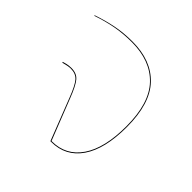

<svg xmlns="http://www.w3.org/2000/svg" viewBox="-148 -704 844 844"><g transform="rotate(45 274.0 -282.5)"><path d="M467 -282Q467 -145 417 -72.5Q367 0 278 0H273L197 -195Q176 -250 159 -269.5Q142 -289 111 -289Q95 -289 66 -281L65 -285Q68 -286 81.5 -289.5Q95 -293 111 -293Q144 -293 161.5 -272.5Q179 -252 201 -195L276 -4H278Q365 -4 414 -75.5Q463 -147 463 -282Q463 -426 398.5 -493.5Q334 -561 219 -561Q164 -561 116.5 -552Q69 -543 20 -526L19 -529Q69 -546 116.5 -555.5Q164 -565 219 -565Q336 -565 401.5 -496Q467 -427 467 -282Z"/></g></svg>

Font: FiraGO Four
Style: Regular
Weight: 100
Designer: bBox Type
Foundry: bBox Type GmbH
Version: Version 1.001